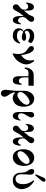

<svg xmlns="http://www.w3.org/2000/svg" viewBox="1672 -2462 1079 4464"><g transform="rotate(90 2212.0 -230.5)"><path d="M40 -289Q40 -376 69 -427.5Q98 -479 140 -479Q228 -479 228 -333Q228 -286 226 -256L234 -253L312 -350Q328 -370 334 -383Q340 -396 346 -417Q354 -446 372 -466Q390 -486 416 -486Q450 -486 469 -467Q488 -448 488 -420Q488 -406 483 -392Q478 -378 467 -364Q456 -350 448 -341Q440 -332 424 -316Q396 -288 386 -266Q376 -244 376 -218Q376 -166 401 -138Q426 -110 458 -110Q498 -110 528 -176L546 -172Q546 -144 541 -114Q536 -84 525 -55Q514 -26 496 -7Q478 12 454 12Q400 12 376 -35Q352 -82 352 -183Q352 -202 355 -235L351 -237L284 -150Q273 -136 255.5 -105Q238 -74 229 -55Q222 -42 217 -33Q212 -24 201.5 -12Q191 0 177.5 6Q164 12 147 12Q122 12 101 -9Q80 -30 80 -60Q80 -83 94.5 -105.5Q109 -128 136 -144Q206 -185 206 -255Q206 -296 187 -320.5Q168 -345 128 -345Q78 -345 52 -287Z M638 -132Q638 -204 705 -239V-244Q678 -260 663 -287Q648 -314 648 -344Q648 -388 674 -421Q700 -454 737 -470Q774 -486 812 -486Q846 -486 876 -479Q906 -472 925 -461.5Q944 -451 957 -440Q970 -429 976 -421.5Q982 -414 982 -411Q982 -397 965 -371Q948 -345 939 -345Q935 -345 923 -352Q904 -363 892 -368.5Q880 -374 858 -380Q836 -386 815 -386Q766 -386 730.5 -364Q695 -342 695 -308Q695 -279 730 -266Q784 -298 848 -298Q882 -298 906 -285Q930 -272 930 -251Q930 -228 906 -213Q882 -198 850 -198Q784 -198 725 -232Q706 -223 694.5 -205Q683 -187 683 -168Q683 -126 721.5 -105Q760 -84 815 -84Q912 -84 974 -160L994 -146Q990 -130 983 -111Q976 -92 961 -69.5Q946 -47 927 -29.5Q908 -12 878 0Q848 12 812 12Q736 12 687 -26Q638 -64 638 -132Z M1052 -418Q1052 -478 1108 -478Q1140 -478 1166 -451Q1192 -424 1209 -388Q1230 -344 1243 -287Q1256 -230 1259 -184Q1276 -192 1295 -207Q1314 -222 1336 -246.5Q1358 -271 1372 -309Q1386 -347 1386 -391Q1386 -442 1375 -478L1397 -486Q1431 -454 1454.5 -402.5Q1478 -351 1478 -302Q1478 -248 1451 -190Q1424 -132 1383 -84Q1356 -54 1312 -26Q1268 2 1233 15L1221 8Q1236 -52 1236 -115Q1236 -184 1211 -237Q1186 -290 1140 -319Q1122 -330 1111 -338Q1100 -346 1084 -360Q1068 -374 1060 -388.5Q1052 -403 1052 -418Z M1548 -268Q1553 -343 1583 -392Q1632 -474 1722 -474H1974V-352H1780V-258Q1780 -196 1802 -163Q1824 -130 1865 -130Q1892 -130 1909 -149.5Q1926 -169 1932 -198L1951 -195Q1951 -152 1947.5 -119Q1944 -86 1934 -54Q1924 -22 1903.5 -5Q1883 12 1853 12Q1802 12 1777 -25Q1752 -62 1752 -126V-352H1661Q1626 -352 1605.5 -330Q1585 -308 1575 -262Z M2120 -162Q2120 -132 2139 -114Q2158 -96 2188 -96Q2230 -96 2284 -132Q2338 -168 2377 -219Q2416 -270 2416 -312Q2416 -342 2397 -360Q2378 -378 2348 -378Q2306 -378 2252 -342Q2198 -306 2159 -255Q2120 -204 2120 -162ZM2068 187Q2068 151 2080 67Q2092 -26 2092 -52V-254Q2092 -355 2146 -420.5Q2200 -486 2276 -486Q2322 -486 2358.5 -466Q2395 -446 2417.5 -411Q2440 -376 2451 -332Q2462 -288 2462 -237Q2462 -170 2439 -114Q2416 -58 2369 -23Q2322 12 2260 12Q2227 12 2201.5 3Q2176 -6 2163.5 -16.5Q2151 -27 2137 -44L2128 -38Q2136 44 2179 97Q2230 160 2230 209Q2230 240 2207 264.5Q2184 289 2152 289Q2113 289 2090.5 259Q2068 229 2068 187Z M2584 -130V-401Q2584 -444 2604 -465Q2624 -486 2651 -486Q2678 -486 2695 -469Q2712 -452 2712 -418Q2712 -382 2662 -306Q2614 -232 2614 -184Q2614 -163 2621 -147.5Q2628 -132 2639 -124.5Q2650 -117 2661 -113.5Q2672 -110 2685 -110Q2715 -110 2736.5 -127Q2758 -144 2769 -171L2784 -164Q2782 -137 2775.5 -110.5Q2769 -84 2757.5 -54Q2746 -24 2725 -6Q2704 12 2678 12Q2584 12 2584 -130Z M2862 -289Q2862 -376 2891 -427.5Q2920 -479 2962 -479Q3050 -479 3050 -333Q3050 -286 3048 -256L3056 -253L3134 -350Q3150 -370 3156 -383Q3162 -396 3168 -417Q3176 -446 3194 -466Q3212 -486 3238 -486Q3272 -486 3291 -467Q3310 -448 3310 -420Q3310 -406 3305 -392Q3300 -378 3289 -364Q3278 -350 3270 -341Q3262 -332 3246 -316Q3218 -288 3208 -266Q3198 -244 3198 -218Q3198 -166 3223 -138Q3248 -110 3280 -110Q3320 -110 3350 -176L3368 -172Q3368 -144 3363 -114Q3358 -84 3347 -55Q3336 -26 3318 -7Q3300 12 3276 12Q3222 12 3198 -35Q3174 -82 3174 -183Q3174 -202 3177 -235L3173 -237L3106 -150Q3095 -136 3077.5 -105Q3060 -74 3051 -55Q3044 -42 3039 -33Q3034 -24 3023.5 -12Q3013 0 2999.5 6Q2986 12 2969 12Q2944 12 2923 -9Q2902 -30 2902 -60Q2902 -83 2916.5 -105.5Q2931 -128 2958 -144Q3028 -185 3028 -255Q3028 -296 3009 -320.5Q2990 -345 2950 -345Q2900 -345 2874 -287Z M3496 -162Q3496 -132 3515 -114Q3534 -96 3564 -96Q3606 -96 3660 -132Q3714 -168 3753 -219Q3792 -270 3792 -312Q3792 -342 3773 -360Q3754 -378 3724 -378Q3682 -378 3628 -342Q3574 -306 3535 -255Q3496 -204 3496 -162ZM3450 -237Q3450 -304 3473 -360Q3496 -416 3543 -451Q3590 -486 3652 -486Q3698 -486 3734.5 -466Q3771 -446 3793.5 -411Q3816 -376 3827 -332Q3838 -288 3838 -237Q3838 -170 3815 -114Q3792 -58 3745 -23Q3698 12 3636 12Q3590 12 3553.5 -8Q3517 -28 3494.5 -63Q3472 -98 3461 -142Q3450 -186 3450 -237Z M3910 -426Q3910 -454 3925 -470Q3940 -486 3968 -486Q3993 -486 4010.5 -471Q4028 -456 4035 -438Q4042 -420 4042 -402Q4042 -365 4036 -297Q4032 -253 4032 -184Q4032 -118 4060.5 -85Q4089 -52 4139 -52Q4200 -52 4231 -99Q4262 -146 4262 -234Q4262 -302 4234 -365Q4206 -428 4173 -467L4190 -486Q4226 -465 4258 -436Q4290 -407 4318 -370.5Q4346 -334 4362 -287Q4378 -240 4378 -192Q4378 -157 4365.5 -121.5Q4353 -86 4329.5 -56Q4306 -26 4267 -7Q4228 12 4181 12Q4087 12 4045 -34Q3996 -88 3996 -174Q3996 -222 3985 -265Q3974 -308 3954 -332Q3910 -386 3910 -426ZM4032 -523 4104 -691Q4130 -750 4163 -750Q4182 -750 4194 -739Q4206 -728 4206 -709Q4206 -684 4173 -645L4056 -508Z"/></g></svg>

Font: Old Standard TT
Style: Bold
Weight: 700
Designer: Alexey Kryukov <alexios@thessalonica.org.ru>
Version: Version 2.2